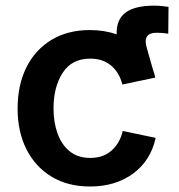

<svg xmlns="http://www.w3.org/2000/svg" viewBox="-20 -661 646 692"><path d="M304.2 11.2Q224.6 11.2 166 -24.2Q107.4 -59.6 75.4 -122.8Q43.5 -186 43.5 -270Q43.5 -355 75.4 -418.7Q107.4 -482.4 166 -517.6Q224.6 -552.7 304.2 -552.7Q356.4 -552.7 400.4 -537.1Q398.9 -590.8 432.6 -615.7Q466.3 -640.6 534.7 -640.6Q550.8 -640.6 564.2 -639.2Q577.6 -637.7 587.4 -636.2L586.4 -539.6Q563.5 -543 544.9 -543Q492.2 -543 509.3 -487.3L531.7 -408.7Q536.6 -395.5 539.6 -381.3L420.9 -356.4Q410.6 -398.9 380.9 -424.3Q351.1 -449.7 305.2 -449.7Q238.8 -449.7 205.8 -398.4Q172.9 -347.2 172.9 -270.5Q172.9 -220.2 187.5 -179.7Q202.1 -139.2 231.4 -115.5Q260.7 -91.8 305.2 -91.8Q352.1 -91.8 382.1 -118.4Q412.1 -145 422.4 -189L541 -164.1Q523.4 -82.5 460 -35.6Q396.5 11.2 304.2 11.2Z"/></svg>

Font: Inter SemiBold
Style: Regular
Weight: 600
Designer: Rasmus Andersson
Foundry: rsms
Version: Version 4.001;git-9221beed3